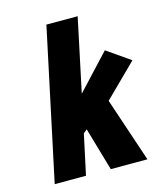

<svg xmlns="http://www.w3.org/2000/svg" viewBox="-106 -780 733 860"><g transform="rotate(-15 260.5 -350.0)"><path d="M371 -298 521 -446 413 -521 263 -360 335 -700H190L41 0H186L226 -186L243 -200L301 0H471Z"/></g></svg>

Font: Advent Pro ExtraBold
Style: Italic
Weight: 800
Italic angle: -12°
Version: Version 3.000